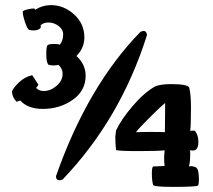

<svg xmlns="http://www.w3.org/2000/svg" viewBox="-20 -729 834 751"><path d="M27 -372Q31 -384 53.5 -406Q76 -428 106 -435L130 -398Q128 -392 121 -385Q133 -373 151 -373Q178 -373 201.5 -393.5Q225 -414 225 -440Q225 -460 209 -475Q197 -473 189 -473Q176 -473 169 -476Q161 -487 161 -515Q161 -544 165 -551Q168 -557 194 -557Q210 -557 214 -554Q227 -570 227 -594Q227 -614 209 -627.5Q191 -641 169 -641Q150 -641 139 -630Q139 -625 140 -622Q133 -610 112 -610Q104 -610 94 -612Q87 -615 78 -642Q69 -669 69 -683Q70 -688 86.5 -692Q103 -696 114 -696L118 -691Q146 -709 179 -709Q230 -709 270 -672.5Q310 -636 310 -583Q310 -541 279 -510Q315 -477 315 -433Q315 -374 264.5 -338.5Q214 -303 147 -303Q89 -303 59 -336Q47 -331 45 -331Q27 -349 27 -372ZM199 -40Q323 -393 529 -604Q536 -608 542 -608Q553 -608 555 -592Q451 -263 225 -27Q218 -24 213 -24Q199 -24 199 -40ZM431 -195Q431 -198 434 -219Q454 -262 499.5 -315Q545 -368 587 -391Q608 -400 649 -400Q712 -400 720 -387Q727 -359 727 -310Q727 -238 724 -217Q728 -218 736 -218Q741 -218 743 -217Q756 -199 756 -174Q756 -150 745 -143Q740 -140 733 -140Q727 -140 723 -142Q724 -137 724 -127Q724 -96 719 -78Q721 -79 726 -79Q737 -79 747 -74Q758 -66 758 -29Q758 -5 754 -3Q746 2 656 2Q585 2 579 -5Q574 -22 574 -51Q574 -74 579 -78Q583 -78 599 -78.5Q615 -79 624 -80Q622 -91 622 -111Q622 -121 624 -141Q596 -138 523 -138Q446 -138 434 -142Q431 -168 431 -195ZM512 -212H516Q520 -212 532.5 -212.5Q545 -213 568 -213Q598 -213 610.5 -212.5Q623 -212 625 -212Q625 -220 625.5 -267Q626 -314 626 -326Q608 -312 565 -269Q522 -226 512 -212Z"/></svg>

Font: Gorditas
Style: Regular
Weight: 400
Designer: Gustavo Dipre (gbrenda1987@gmail.com)
Foundry: Gustavo Dipre (gbrenda1987@gmail.com)
Version: Version 1.001